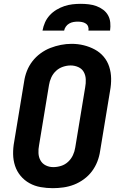

<svg xmlns="http://www.w3.org/2000/svg" viewBox="-20 -975 640 1003"><path d="M256 8Q224 8 192.5 2.5Q161 -3 134 -18Q107 -33 87.5 -56.5Q68 -80 58.5 -109Q49 -138 48.5 -170Q48 -202 54 -234L106 -549Q110 -577 120.5 -604Q131 -631 149 -654.5Q167 -678 191.5 -696Q216 -714 243 -724.5Q270 -735 298 -740.5Q326 -746 354 -746Q387 -746 417.5 -738.5Q448 -731 475 -716.5Q502 -702 521.5 -679Q541 -656 550.5 -626.5Q560 -597 560.5 -565Q561 -533 555 -501L503 -186Q499 -158 488.5 -131Q478 -104 460.5 -80.5Q443 -57 418.5 -39Q394 -21 367 -10.5Q340 0 311.5 4Q283 8 256 8ZM258 -102Q279 -102 299.5 -108.5Q320 -115 336 -130Q352 -145 361 -164.5Q370 -184 373 -204L425 -519Q429 -540 428 -561Q427 -582 417.5 -599Q408 -616 389 -624.5Q370 -633 349 -633Q329 -633 308.5 -626Q288 -619 272.5 -604.5Q257 -590 248 -570.5Q239 -551 236 -531L184 -216Q180 -196 181 -175Q182 -154 191.5 -137Q201 -120 219 -111Q237 -102 258 -102ZM202 -815Q206 -837 215 -857.5Q224 -878 239.5 -895Q255 -912 275 -924Q295 -936 316 -943Q337 -950 358.5 -952.5Q380 -955 402 -955Q423 -955 444 -952.5Q465 -950 484 -943Q503 -936 519 -924Q535 -912 544.5 -895Q554 -878 556 -857Q558 -836 555 -815H442Q444 -826 440.5 -836Q437 -846 428 -852Q419 -858 408 -860Q397 -862 386 -862Q375 -862 363.5 -860Q352 -858 341.5 -852Q331 -846 324 -836Q317 -826 315 -815Z"/></svg>

Font: Iosevka Curly XBdExObl
Style: Regular
Weight: 800
Width: 7
Italic angle: -9°
Monospace: yes
Designer: Belleve Invis
Foundry: Belleve Invis
Version: Version 11.1.0; ttfautohint (v1.8.3)